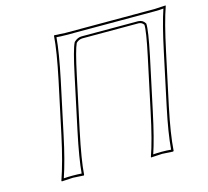

<svg xmlns="http://www.w3.org/2000/svg" viewBox="-96 -759 946 873"><g transform="rotate(-15 377.0 -322.5)"><path d="M701.2 -645Q701.2 -645 753.9 -647.9V-645Q729.5 -576.2 701.7 -444.8L649.4 -200.2Q623.5 -77.6 618.2 0L615.2 2.9Q613.3 2.9 564 0Q564 0 511.2 2.9V0Q535.6 -67.4 563.5 -200.2L615.7 -444.8Q640.1 -559.6 638.2 -587.9Q629.4 -600.6 614.7 -601.1H348.6Q332 -600.1 319.8 -587.9Q306.2 -560.1 281.7 -444.8L229.5 -200.2Q201.2 -66.4 196.8 0L195.3 2.9Q193.4 2.9 144 0Q144 0 91.3 2.9L89.8 0Q117.7 -79.6 143.6 -200.2L195.8 -444.8Q223.6 -577.6 228 -645L229.5 -647.9Q231.4 -647.9 281.2 -645ZM701.2 -634.8H281.2Q256.8 -634.8 237.3 -636.7Q231.9 -568.4 205.6 -442.9L153.3 -197.8Q129.4 -84.5 103.5 -8.3Q123 -9.8 144 -9.8Q168.9 -9.8 187.5 -8.3Q192.9 -75.7 219.7 -202.1L272 -447.3Q296.4 -563 311 -592.3L312 -593.8L313 -595.2Q329.6 -610.8 348.6 -610.8H614.7Q636.7 -609.9 646.5 -592.8L647.9 -590.8V-588.9Q649.9 -560.1 625.5 -442.9L573.2 -197.8Q546.9 -74.2 524.4 -8.3Q543 -9.8 564 -9.8Q589.4 -9.8 608.4 -7.8Q614.7 -85.4 639.6 -202.1L691.9 -447.3Q717.8 -569.8 740.7 -636.7Q721.7 -634.8 701.2 -634.8Z"/></g></svg>

Font: Linux Biolinum Outline O
Style: Italic
Weight: 400
Italic angle: -12°
Designer: Philipp H. Poll
Foundry: Philipp H. Poll
Version: Version 0.6.2